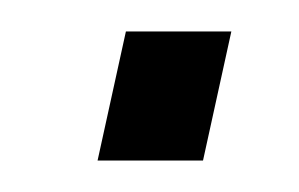

<svg xmlns="http://www.w3.org/2000/svg" viewBox="-20 -360 190 122"><path d="M42 -258 60 -340H127L109 -258Z"/></svg>

Font: Saira Ultra Condensed
Style: Italic
Weight: 400
Width: 1
Italic angle: -12°
Designer: Hector Gatti with collaboration of the Omnibus-Type team
Foundry: Omnibus-Type
Version: Version 1.001; ttfautohint (v1.8)